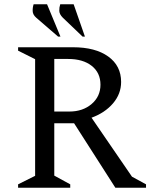

<svg xmlns="http://www.w3.org/2000/svg" viewBox="-20 -882 706 902"><path d="M65 0V-16L145 -56V-604L65 -644V-660H323Q428 -660 488.5 -616.5Q549 -573 549 -497Q549 -441 511 -396.5Q473 -352 410 -329L600 -52L666 -16V0H522L328 -303H235V-57L310 -16V0ZM300 -605H235V-358H306Q369 -358 410.5 -393.5Q452 -429 452 -484Q452 -540 411 -572.5Q370 -605 300 -605ZM253 -710 150 -799Q134 -813 133.5 -830Q133 -847 138 -862H201L264 -710ZM368 -710 275 -799Q259 -815 258.5 -831Q258 -847 263 -862H326L379 -710Z"/></svg>

Font: Spectral SC
Style: Regular
Weight: 400
Designer: Jean-Baptiste Levee
Foundry: Production Type
Version: Version 2.001